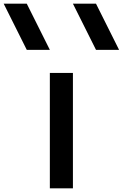

<svg xmlns="http://www.w3.org/2000/svg" viewBox="-270 -1020 665 1040"><path d="M125 0H0V-625H125ZM-125 -1000 0 -750H-125L-250 -1000ZM250 -1000 375 -750H250L125 -1000Z"/></svg>

Font: CraftyPE
Style: Regular
Weight: 400
Designer: Erek Butcher
Foundry: Haunted Coop
Version: Version 0.018;April 4, 2024;FontCreator 15.0.0.2962 64-bit